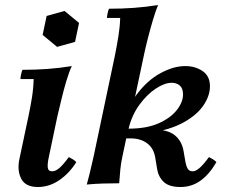

<svg xmlns="http://www.w3.org/2000/svg" viewBox="-20 -735 903 770"><path d="M132 15Q82 15 65 -18.5Q48 -52 58 -98L94 -268Q102 -306 108 -343Q114 -380 115 -418H62Q62 -425 64.5 -436.5Q67 -448 70 -455Q123 -455 171 -458.5Q219 -462 268 -470Q257 -447 246 -410Q235 -373 226 -335Q217 -297 210 -268L176 -106Q170 -79 171.5 -63.5Q173 -48 189 -48Q203 -48 218.5 -61.5Q234 -75 256 -105Q264 -101 271.5 -96.5Q279 -92 286 -85Q259 -41 218.5 -13Q178 15 132 15ZM239 -691 297 -643 281 -567 209 -547 151 -595 167 -671Z M328 5Q335 -21 339.5 -39Q344 -57 347.5 -73Q351 -89 356 -110L441 -513Q449 -553 455 -590.5Q461 -628 462 -663H409Q409 -670 411.5 -681.5Q414 -693 417 -700Q469 -700 517.5 -703.5Q566 -707 614 -715Q604 -691 593 -654Q582 -617 572.5 -579.5Q563 -542 557 -513L471 -108Q465 -81 462.5 -54.5Q460 -28 458 0Q424 0 392.5 1Q361 2 328 5ZM610 -58 603 -101Q597 -140 570.5 -160Q544 -180 504 -180H484L492 -216H589Q652 -216 680.5 -193Q709 -170 716 -130L724 -84Q727 -68 733 -58Q739 -48 753 -48Q765 -48 780.5 -61.5Q796 -75 818 -105Q826 -101 833.5 -96.5Q841 -92 848 -85Q819 -35 783.5 -10Q748 15 704 15Q658 15 636.5 -5.5Q615 -26 610 -58ZM495 -202V-219Q567 -219 615 -240Q663 -261 688.5 -293Q714 -325 714 -356Q714 -381 701 -392Q688 -403 669 -403Q640 -403 604.5 -379.5Q569 -356 538.5 -314Q508 -272 495 -216H467Q487 -301 529 -357Q571 -413 623.5 -441.5Q676 -470 723 -470Q763 -470 792.5 -450Q822 -430 822 -389Q822 -351 796 -312.5Q770 -274 717 -244.5Q664 -215 582 -202Z"/></svg>

Font: Poltawski Nowy SemiBold
Style: Italic
Weight: 600
Italic angle: -12°
Version: Version 1.001;gftools[0.9.25]